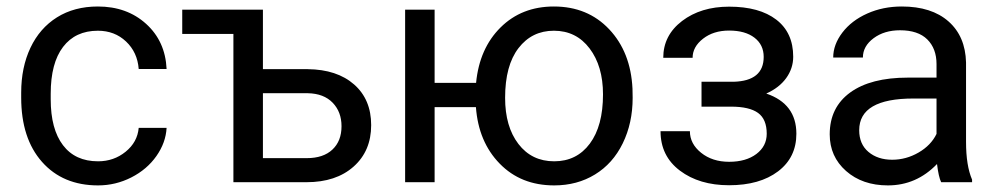

<svg xmlns="http://www.w3.org/2000/svg" viewBox="-20 -558 3052 588"><path d="M280.3 -64Q328.6 -64 364.7 -93.3Q400.9 -122.6 404.8 -166.5H490.2Q487.8 -121.1 459 -80.1Q430.2 -39.1 382.1 -14.6Q334 9.8 280.3 9.8Q172.4 9.8 108.6 -62.3Q44.9 -134.3 44.9 -259.3V-274.4Q44.9 -351.6 73.2 -411.6Q101.6 -471.7 154.5 -504.9Q207.5 -538.1 279.8 -538.1Q368.7 -538.1 427.5 -484.9Q486.3 -431.6 490.2 -346.7H404.8Q400.9 -397.9 366 -430.9Q331.1 -463.9 279.8 -463.9Q210.9 -463.9 173.1 -414.3Q135.3 -364.7 135.3 -271V-253.9Q135.3 -162.6 172.9 -113.3Q210.4 -64 280.3 -64Z M538.1 -528.3H785.2V-346.2H922.4Q1012.2 -345.2 1064.5 -299.3Q1116.7 -253.4 1116.7 -174.8Q1116.7 -95.7 1063 -47.9Q1009.3 0 918.5 0H694.8V-454.1H538.1ZM785.2 -272.5V-73.7H919.4Q970.2 -73.7 998 -99.9Q1025.9 -126 1025.9 -171.4Q1025.9 -215.3 998.8 -243.4Q971.7 -271.5 922.9 -272.5Z M1311 -304.2H1438Q1448.2 -409.7 1512.9 -473.9Q1577.6 -538.1 1676.3 -538.1Q1779.8 -538.1 1845.7 -468.3Q1911.6 -398.4 1917 -286.6L1917.5 -258.3Q1917.5 -181.2 1887.2 -119.1Q1856.9 -57.1 1802.2 -23.7Q1747.6 9.8 1677.2 9.8Q1575.2 9.8 1510.3 -56.9Q1445.3 -123.5 1437.5 -230H1311V0H1220.7V-528.3H1311ZM1526.9 -258.3Q1526.9 -170.4 1567.6 -117.2Q1608.4 -64 1677.2 -64Q1746.1 -64 1786.4 -118.2Q1826.7 -172.4 1826.7 -269Q1826.7 -355.5 1785.6 -409.7Q1744.6 -463.9 1676.3 -463.9Q1608.9 -463.9 1567.9 -410.6Q1526.9 -357.4 1526.9 -258.3Z M2318.8 -383.8Q2318.8 -420.9 2290.5 -442.6Q2262.2 -464.4 2212.9 -464.4Q2165 -464.4 2133.1 -439.5Q2101.1 -414.6 2101.1 -380.9H2011.2Q2011.2 -449.7 2068.8 -493.7Q2126.5 -537.6 2212.9 -537.6Q2305.7 -537.6 2357.4 -497.8Q2409.2 -458 2409.2 -384.3Q2409.2 -348.6 2387.7 -318.8Q2366.2 -289.1 2326.7 -271.5Q2418.9 -240.2 2418.9 -148.4Q2418.9 -75.7 2362.8 -33.2Q2306.6 9.3 2212.9 9.3Q2121.6 9.3 2062.3 -35.4Q2002.9 -80.1 2002.9 -156.2H2092.8Q2092.8 -117.7 2127.2 -90.1Q2161.6 -62.5 2212.9 -62.5Q2264.6 -62.5 2296.4 -86.4Q2328.1 -110.4 2328.1 -148.4Q2328.1 -192.9 2301.5 -212.2Q2274.9 -231.4 2218.8 -231.4H2128.4V-307.6H2226.6Q2318.8 -310.1 2318.8 -383.8Z M2862.3 0Q2854.5 -15.6 2849.6 -55.7Q2786.6 9.8 2699.2 9.8Q2621.1 9.8 2571 -34.4Q2521 -78.6 2521 -146.5Q2521 -229 2583.7 -274.7Q2646.5 -320.3 2760.3 -320.3H2848.1V-361.8Q2848.1 -409.2 2819.8 -437.3Q2791.5 -465.3 2736.3 -465.3Q2688 -465.3 2655.3 -440.9Q2622.6 -416.5 2622.6 -381.8H2531.7Q2531.7 -421.4 2559.8 -458.3Q2587.9 -495.1 2636 -516.6Q2684.1 -538.1 2741.7 -538.1Q2833 -538.1 2884.8 -492.4Q2936.5 -446.8 2938.5 -366.7V-123.5Q2938.5 -50.8 2957 -7.8V0ZM2712.4 -68.8Q2754.9 -68.8 2793 -90.8Q2831.1 -112.8 2848.1 -147.9V-256.3H2777.3Q2611.3 -256.3 2611.3 -159.2Q2611.3 -116.7 2639.6 -92.8Q2668 -68.8 2712.4 -68.8Z"/></svg>

Font: SteelSelectRoboto
Style: Roboto-Regular
Weight: 400
Designer: Google
Version: Version 2.137; 2017